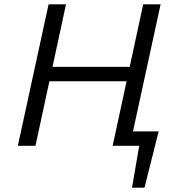

<svg xmlns="http://www.w3.org/2000/svg" viewBox="-20 -678 817 893"><path d="M573 0 588 -67H718L670 0ZM594 195 639 -67H718L652 195ZM504 0 646 -658H727L584 0ZM63 0 206 -658H287L145 0ZM154 -300 169 -367H639L624 -300Z"/></svg>

Font: Ysabeau Infant Medium
Style: Italic
Weight: 500
Italic angle: -12°
Designer: Christian Thalmann (Catharsis Fonts)
Version: Version 2.001;gftools[0.9.30]; featfreeze: ss01,ss02,lnum